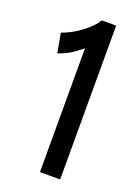

<svg xmlns="http://www.w3.org/2000/svg" viewBox="-136 -760 597 821"><g transform="rotate(20 163.0 -350.0)"><path d="M154 0V-563Q118 -534 94.5 -521.5Q71 -509 50 -502L34 -591Q61 -600 89.2 -616.8Q117.5 -633.5 141.8 -655Q166 -676.5 181 -700H246V0Z"/></g></svg>

Font: Cabin Resolve
Style: Regular-Resolve
Weight: 400
Designer: Pablo Impallari
Foundry: Pablo Impallari. http://www.impallari.com Igino Marini. http://www.ikern.com
Version: Version 3.001